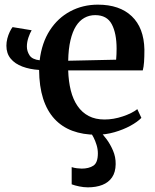

<svg xmlns="http://www.w3.org/2000/svg" viewBox="-20 -568 665 825"><path d="M394 11Q336.5 11 291 -6Q245.5 -23 213.8 -57.5Q182 -92 165.2 -144.5Q148.5 -197 148 -267.5Q108 -270 76 -282Q44 -294 25.8 -316.2Q7.5 -338.5 7.5 -371.5Q7.5 -387 11.5 -402.5Q15.5 -418 21.8 -431Q28 -444 34 -451.5L116 -438Q109 -426.5 102.2 -406.8Q95.5 -387 95.5 -368Q95.5 -348 107 -330.2Q118.5 -312.5 150.5 -309Q159.5 -384 194 -437.5Q228.5 -491 282.2 -519.5Q336 -548 400.5 -548Q494 -548 546.2 -498.2Q598.5 -448.5 600.5 -355Q600.5 -323.5 599 -302Q597.5 -280.5 593.5 -265.5H273Q274.5 -218 284.2 -179.2Q294 -140.5 313.2 -112.5Q332.5 -84.5 361.2 -69.5Q390 -54.5 429 -54.5Q468 -54.5 508 -68Q548 -81.5 570 -99L587.5 -61.5Q570.5 -44 540.2 -27.5Q510 -11 472 0Q434 11 394 11ZM273 -307 479 -311.5Q480 -322.5 480.5 -335Q481 -347.5 481 -358.5Q481 -425 460.2 -464Q439.5 -503 389 -503Q363.5 -503 342.5 -491.2Q321.5 -479.5 306.5 -455.8Q291.5 -432 282.8 -395Q274 -358 273 -307ZM357.5 237Q340 237 320.5 233Q301 229 288 224V150Q298 153.5 310.8 155Q323.5 156.5 331 156.5Q361.5 156.5 381 144Q400.5 131.5 400.5 91Q400.5 73 395 55Q389.5 37 381.8 22Q374 7 367 -1.5L394 -6L410.5 -1.5Q422 9 437.8 30Q453.5 51 465.5 78.8Q477.5 106.5 477 137.5Q476.5 172 461.5 194Q446.5 216 419.8 226.5Q393 237 357.5 237Z"/></svg>

Font: Merriweather 72pt SemiBold
Style: Regular
Weight: 600
Version: Version 2.100